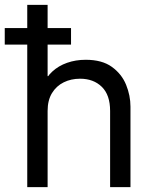

<svg xmlns="http://www.w3.org/2000/svg" viewBox="-45 -772 623 792"><path d="M67.4 0V-752H151.4V-458H170.9L132.8 -419.9Q145 -453.1 170.7 -476.8Q196.3 -500.5 231.7 -512.9Q267.1 -525.4 308.6 -525.4Q376 -525.4 416.5 -496.1Q457 -466.8 475.1 -422.4Q493.2 -377.9 493.2 -332V0H409.2V-314.5Q409.2 -380.4 375 -413.8Q340.8 -447.3 285.2 -447.3Q248 -447.3 217.8 -432.4Q187.5 -417.5 169.4 -387.9Q151.4 -358.4 151.4 -314.5V0ZM-25.4 -587.9V-656.2H248V-587.9Z"/></svg>

Font: Reddit Sans
Style: Regular
Weight: 400
Designer: Stephen Hutchings
Foundry: Reddit
Version: Version 1.014